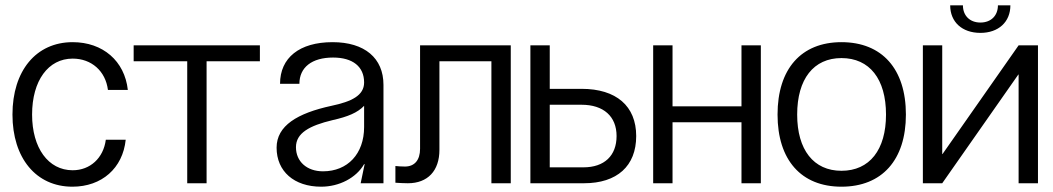

<svg xmlns="http://www.w3.org/2000/svg" viewBox="-20 -691 3970 724"><path d="M454 -164H379C370 -95 320 -49 254 -49C162 -49 101 -133 101 -259C101 -387 162 -470 254 -470C325 -470 378 -423 387 -352H462C450 -461 368 -532 254 -532C116 -532 27 -424 27 -259C27 -95 116 13 253 13C364 13 443 -57 454 -164Z M960 -520H484V-460H686V0H759V-460H960Z M1191 13C1259 13 1323 -20 1353 -72H1355L1340 0H1426V-371C1426 -472 1355 -532 1234 -532C1109 -532 1036 -473 1036 -375H1109C1109 -437 1156 -474 1236 -474C1310 -474 1353 -440 1353 -380C1353 -331 1306 -308 1230 -292C1101 -264 1023 -217 1023 -134C1023 -45 1089 13 1191 13ZM1096 -136C1096 -189 1146 -217 1234 -238C1292 -251 1328 -266 1353 -292V-212C1353 -111 1291 -45 1198 -45C1137 -45 1096 -82 1096 -136Z M1906 -520H1564V-130C1564 -87 1543 -63 1507 -63C1494 -63 1480 -64 1471 -65V-2C1486 -1 1502 0 1518 0C1593 0 1637 -47 1637 -126V-460H1833V0H1906Z M1980 0H2182C2307 0 2379 -65 2379 -178C2379 -291 2304 -356 2173 -356H2053V-520H1980ZM2053 -60V-296H2173C2256 -296 2305 -252 2305 -178C2305 -104 2259 -60 2180 -60Z M2516 0V-230H2776V0H2849V-520H2776V-290H2516V-520H2443V0Z M3153 -532C3001 -532 2912 -431 2912 -259C2912 -88 3001 13 3153 13C3306 13 3396 -88 3396 -259C3396 -431 3306 -532 3153 -532ZM2986 -259C2986 -393 3048 -472 3153 -472C3259 -472 3321 -393 3321 -259C3321 -126 3259 -47 3153 -47C3048 -47 2986 -126 2986 -259Z M3821 -520 3534 -110H3533V-520H3460V0H3533L3820 -410H3821V0H3894V-520ZM3563 -671C3563 -608 3608 -567 3677 -567C3745 -567 3790 -608 3790 -671H3743C3743 -632 3717 -606 3677 -606C3637 -606 3611 -632 3611 -671Z"/></svg>

Font: Non Bureau Light
Style: Regular
Weight: 300
Designer: Jona Saucedo
Foundry: Non Foundry
Version: Version 1.000;FEAKit 1.0